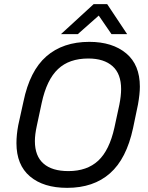

<svg xmlns="http://www.w3.org/2000/svg" viewBox="-20 -905 722 935"><path d="M60.1 -208Q60.1 -248.5 68.8 -294.9L94.2 -410.2Q125 -560.1 205.6 -630.4Q286.6 -701.2 415 -701.2Q527.3 -701.2 594.7 -645Q661.1 -589.4 661.1 -482.9Q661.1 -447.3 651.9 -396L627.9 -280.8Q595.7 -131.3 515.6 -61Q435.5 9.8 307.1 9.8Q191.9 9.8 126 -45.9Q60.1 -101.6 60.1 -208ZM458.5 -122.6Q512.7 -173.3 537.1 -283.2L561 -394Q569.8 -438 569.8 -471.2Q569.8 -545.4 528.3 -582.5Q486.3 -620.1 410.2 -620.1Q316.9 -620.1 262.7 -568.8Q207.5 -517.1 183.1 -403.8L159.2 -292Q149.9 -249.5 149.9 -217.8Q149.9 -145 191.9 -108.4Q233.4 -71.8 313 -71.8Q403.8 -71.8 458.5 -122.6ZM436 -884.8H502L599.1 -738.8H522.9L460.9 -829.1L358.9 -738.8H276.9Z"/></svg>

Font: D-DIN Exp
Style: DINExp-Italic
Weight: 400
Width: 7
Italic angle: -12°
Designer: Charles Nix
Foundry: Datto Inc.
Version: Version 1.00